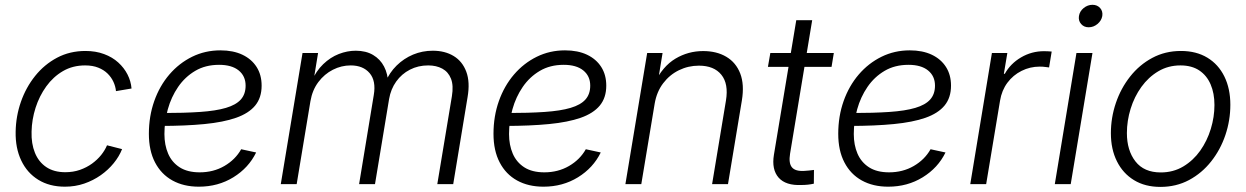

<svg xmlns="http://www.w3.org/2000/svg" viewBox="-20 -752 5088 784"><path d="M245.1 10.3Q182.1 10.3 136.5 -17.8Q90.8 -45.9 66.7 -96.7Q42.5 -147.5 43.9 -214.4Q44.9 -277.3 65.4 -336.2Q85.9 -395 123.5 -441.9Q161.1 -488.8 213.1 -516.4Q265.1 -543.9 329.1 -543.9Q371.1 -543.9 405 -531.2Q439 -518.6 462.9 -496.8Q486.8 -475.1 500.7 -447.8Q514.6 -420.4 517.1 -390.6L453.6 -379.9Q451.7 -399.4 443.1 -418Q434.6 -436.5 419.2 -451.7Q403.8 -466.8 381.1 -475.8Q358.4 -484.9 327.6 -484.9Q276.9 -484.9 237.1 -461.7Q197.3 -438.5 168.9 -399.2Q140.6 -359.9 125.2 -311.8Q109.9 -263.7 108.9 -214.4Q107.4 -165.5 122.6 -128.2Q137.7 -90.8 168.9 -69.8Q200.2 -48.8 246.6 -48.8Q278.8 -48.8 306.2 -58.3Q333.5 -67.9 355.5 -83.7Q377.4 -99.6 393.1 -119.1Q408.7 -138.7 417 -158.7L478.5 -143.1Q466.8 -113.3 444.3 -85.7Q421.9 -58.1 391.4 -36.6Q360.8 -15.1 324 -2.4Q287.1 10.3 245.1 10.3Z M792 10.3Q730 10.3 684.1 -15.1Q638.2 -40.5 613 -88.9Q587.9 -137.2 587.9 -205.6Q587.9 -277.3 609.9 -339.4Q631.8 -401.4 671.6 -447.8Q711.4 -494.1 764.6 -520.3Q817.9 -546.4 879.9 -546.4Q932.1 -546.4 969.7 -528.6Q1007.3 -510.7 1027.8 -478.5Q1048.3 -446.3 1048.3 -402.3Q1048.3 -353 1022 -321Q995.6 -289.1 943.8 -271Q892.1 -252.9 814.7 -245.4Q737.3 -237.8 634.8 -237.8L642.6 -290.5Q732.4 -290.5 796.9 -294.9Q861.3 -299.3 902.6 -311.5Q943.8 -323.7 963.4 -345.7Q982.9 -367.7 982.9 -402.3Q982.9 -441.4 954.6 -464.4Q926.3 -487.3 874.5 -487.3Q818.8 -487.3 777.1 -462.6Q735.4 -438 707.3 -397Q679.2 -356 665.3 -305.9Q651.4 -255.9 651.4 -204.6Q651.4 -160.2 666.5 -124.8Q681.6 -89.4 713.6 -68.8Q745.6 -48.3 795.4 -48.3Q851.6 -48.3 896.2 -74.2Q940.9 -100.1 964.8 -142.6L1025.9 -129.4Q995.1 -66.4 932.9 -28.1Q870.6 10.3 792 10.3Z M1126.5 0 1215.3 -535.6H1278.8L1259.3 -416.5L1251.5 -418.5Q1270.5 -461.9 1299.8 -490Q1329.1 -518.1 1363.5 -531.5Q1397.9 -544.9 1432.6 -544.9Q1474.1 -544.9 1503.4 -527.6Q1532.7 -510.3 1548.3 -480.2Q1564 -450.2 1564.9 -411.1L1553.2 -415.5Q1570.3 -455.6 1599.6 -484.4Q1628.9 -513.2 1666.7 -529.1Q1704.6 -544.9 1747.1 -544.9Q1796.9 -544.9 1832.5 -523.2Q1868.2 -501.5 1884 -459.2Q1899.9 -417 1889.2 -355L1830.6 0H1765.6L1825.2 -358.9Q1832.5 -402.8 1821.5 -430.7Q1810.5 -458.5 1786.1 -471.7Q1761.7 -484.9 1728.5 -484.9Q1687.5 -484.9 1653.8 -467.5Q1620.1 -450.2 1597.9 -419.2Q1575.7 -388.2 1568.8 -347.7L1511.2 0H1446.3L1506.3 -364.3Q1516.1 -421.9 1489.3 -453.4Q1462.4 -484.9 1412.1 -484.9Q1374 -484.9 1339.4 -467.3Q1304.7 -449.7 1280 -417Q1255.4 -384.3 1247.6 -338.9L1191.4 0Z M2199.2 10.3Q2137.2 10.3 2091.3 -15.1Q2045.4 -40.5 2020.3 -88.9Q1995.1 -137.2 1995.1 -205.6Q1995.1 -277.3 2017.1 -339.4Q2039.1 -401.4 2078.9 -447.8Q2118.7 -494.1 2171.9 -520.3Q2225.1 -546.4 2287.1 -546.4Q2339.4 -546.4 2377 -528.6Q2414.6 -510.7 2435.1 -478.5Q2455.6 -446.3 2455.6 -402.3Q2455.6 -353 2429.2 -321Q2402.8 -289.1 2351.1 -271Q2299.3 -252.9 2221.9 -245.4Q2144.5 -237.8 2042 -237.8L2049.8 -290.5Q2139.6 -290.5 2204.1 -294.9Q2268.6 -299.3 2309.8 -311.5Q2351.1 -323.7 2370.6 -345.7Q2390.1 -367.7 2390.1 -402.3Q2390.1 -441.4 2361.8 -464.4Q2333.5 -487.3 2281.7 -487.3Q2226.1 -487.3 2184.3 -462.6Q2142.6 -438 2114.5 -397Q2086.4 -356 2072.5 -305.9Q2058.6 -255.9 2058.6 -204.6Q2058.6 -160.2 2073.7 -124.8Q2088.9 -89.4 2120.8 -68.8Q2152.8 -48.3 2202.6 -48.3Q2258.8 -48.3 2303.5 -74.2Q2348.1 -100.1 2372.1 -142.6L2433.1 -129.4Q2402.3 -66.4 2340.1 -28.1Q2277.8 10.3 2199.2 10.3Z M2653.3 -329.1 2598.6 0H2533.7L2622.6 -535.6H2685.5L2665 -410.2L2652.3 -412.1Q2686 -481.4 2738 -512.5Q2790 -543.5 2851.1 -543.5Q2906.7 -543.5 2946 -520Q2985.4 -496.6 3002.7 -451.7Q3020 -406.7 3009.3 -341.8L2952.6 0H2887.7L2944.3 -341.3Q2955.6 -409.7 2925.5 -446.8Q2895.5 -483.9 2834 -483.9Q2790.5 -483.9 2752.4 -465.3Q2714.4 -446.8 2688 -412.1Q2661.6 -377.4 2653.3 -329.1Z M3384.8 -535.6 3375.5 -479H3115.7L3125.5 -535.6ZM3231.4 -669.4H3296.4L3206.1 -124.5Q3199.7 -85.4 3213.9 -68.6Q3228 -51.8 3264.6 -54.2Q3272.5 -54.7 3283.4 -55.7Q3294.4 -56.6 3303.7 -58.1L3303.2 -2Q3292.5 0.5 3279.3 2Q3266.1 3.4 3252.9 3.4Q3188.5 6.3 3159.4 -26.6Q3130.4 -59.6 3140.1 -119.6Z M3606.9 10.3Q3544.9 10.3 3499 -15.1Q3453.1 -40.5 3428 -88.9Q3402.8 -137.2 3402.8 -205.6Q3402.8 -277.3 3424.8 -339.4Q3446.8 -401.4 3486.6 -447.8Q3526.4 -494.1 3579.6 -520.3Q3632.8 -546.4 3694.8 -546.4Q3747.1 -546.4 3784.7 -528.6Q3822.3 -510.7 3842.8 -478.5Q3863.3 -446.3 3863.3 -402.3Q3863.3 -353 3836.9 -321Q3810.5 -289.1 3758.8 -271Q3707 -252.9 3629.6 -245.4Q3552.2 -237.8 3449.7 -237.8L3457.5 -290.5Q3547.4 -290.5 3611.8 -294.9Q3676.3 -299.3 3717.5 -311.5Q3758.8 -323.7 3778.3 -345.7Q3797.9 -367.7 3797.9 -402.3Q3797.9 -441.4 3769.5 -464.4Q3741.2 -487.3 3689.5 -487.3Q3633.8 -487.3 3592 -462.6Q3550.3 -438 3522.2 -397Q3494.1 -356 3480.2 -305.9Q3466.3 -255.9 3466.3 -204.6Q3466.3 -160.2 3481.4 -124.8Q3496.6 -89.4 3528.6 -68.8Q3560.5 -48.3 3610.4 -48.3Q3666.5 -48.3 3711.2 -74.2Q3755.9 -100.1 3779.8 -142.6L3840.8 -129.4Q3810.1 -66.4 3747.8 -28.1Q3685.5 10.3 3606.9 10.3Z M3941.9 0 4030.3 -535.6H4093.3L4079.1 -450.7H4083Q4106 -492.2 4149.2 -517.6Q4192.4 -543 4243.2 -543Q4251.5 -543 4260 -542.5Q4268.6 -542 4274.4 -541.5L4263.7 -476.6Q4259.3 -477.1 4248.8 -478.5Q4238.3 -480 4225.6 -480Q4186 -480 4151.4 -462.6Q4116.7 -445.3 4093.5 -414.1Q4070.3 -382.8 4063.5 -340.8L4006.8 0Z M4287.1 0 4375.5 -535.6H4440.9L4352.1 0ZM4425.3 -640.6Q4406.2 -640.6 4394.5 -654.1Q4382.8 -667.5 4385.7 -686.5Q4388.7 -706.1 4405 -719.2Q4421.4 -732.4 4440.9 -732.4Q4460.4 -732.4 4472.2 -719.2Q4483.9 -706.1 4481 -686.5Q4477.5 -667.5 4461.4 -654.1Q4445.3 -640.6 4425.3 -640.6Z M4718.3 11.2Q4655.8 11.2 4610.6 -16.4Q4565.4 -43.9 4540.8 -93.3Q4516.1 -142.6 4516.1 -208Q4516.1 -271.5 4536.4 -331.3Q4556.6 -391.1 4594.5 -439.2Q4632.3 -487.3 4685.1 -515.6Q4737.8 -543.9 4802.2 -543.9Q4864.7 -543.9 4909.9 -516.6Q4955.1 -489.3 4979.5 -439.7Q5003.9 -390.1 5003.9 -324.2Q5003.9 -260.3 4983.6 -200.4Q4963.4 -140.6 4925.5 -92.8Q4887.7 -44.9 4835.2 -16.8Q4782.7 11.2 4718.3 11.2ZM4719.7 -47.9Q4771 -47.9 4811.8 -72.3Q4852.5 -96.7 4880.9 -136.7Q4909.2 -176.8 4924.1 -225.6Q4939 -274.4 4939 -323.2Q4939 -371.1 4923.3 -407.5Q4907.7 -443.8 4877 -464.4Q4846.2 -484.9 4800.3 -484.9Q4750 -484.9 4709.7 -460.9Q4669.4 -437 4640.6 -397Q4611.8 -356.9 4596.7 -307.9Q4581.5 -258.8 4581.5 -208.5Q4581.5 -137.7 4616.5 -92.8Q4651.4 -47.9 4719.7 -47.9Z"/></svg>

Font: Inter 20pt Light
Style: Italic
Weight: 300
Italic angle: -9.3988°
Version: Version 4.001;git-66647c0bb